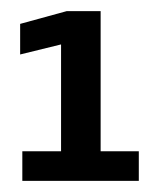

<svg xmlns="http://www.w3.org/2000/svg" viewBox="-20 -699 286 344"><path d="M20 -375H228.7V-428H160.3V-679H99.3L16.1 -656.2V-601.4L89.4 -619.4V-428H20Z"/></svg>

Font: Anybody Thin Condensed
Style: Regular
Weight: 100
Width: 3
Version: Version 1.113;gftools[0.9.25]